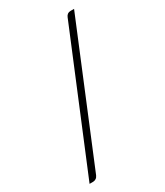

<svg xmlns="http://www.w3.org/2000/svg" viewBox="-192 -807 797 928"><g transform="rotate(-30 206.5 -343.0)"><path d="M72 22 382 -728H362C349 -728 340 -721 335 -709L24 42H44C50 42 55 40 60 37C65 34 69 29 72 22Z"/></g></svg>

Font: SVN-Aleo
Style: Light
Weight: 300
Designer: Alessio Laiso
Version: Version 1.2.2